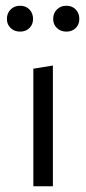

<svg xmlns="http://www.w3.org/2000/svg" viewBox="-20 -648 300 668"><path d="M4 -582Q4 -602 17 -615Q30 -628 50 -628Q70 -628 82.5 -615Q95 -602 95 -582Q95 -563 82.5 -550.5Q70 -538 50 -538Q30 -538 17 -550.5Q4 -563 4 -582ZM165 -582Q165 -602 178 -615Q191 -628 211 -628Q231 -628 243.5 -615Q256 -602 256 -582Q256 -563 243.5 -550.5Q231 -538 211 -538Q191 -538 178 -550.5Q165 -563 165 -582ZM96 -409 164 -420V0H96Z"/></svg>

Font: Ysabeau Infant
Style: Regular
Weight: 400
Designer: Christian Thalmann (Catharsis Fonts)
Version: Version 0.003